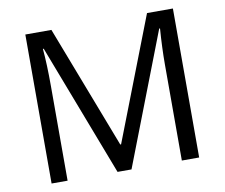

<svg xmlns="http://www.w3.org/2000/svg" viewBox="-78 -810 1060 906"><g transform="rotate(-10 451.5 -357.0)"><path d="M414.1 0 171.9 -632.8H168Q174.8 -557.6 174.8 -454.1V0H98.1V-713.9H223.1L449.2 -125H453.1L681.2 -713.9H805.2V0H722.2V-460Q722.2 -539.1 729 -631.8H725.1L481 0Z"/></g></svg>

Font: f5_51262 
Style: Regular
Weight: 400
Foundry: Ascender Corporation
Version: Version 1.10